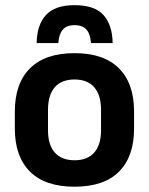

<svg xmlns="http://www.w3.org/2000/svg" viewBox="-20 -710 577 744"><path d="M269 13.5Q155 13.5 96.2 -45Q37.5 -103.5 37.5 -211.5V-278Q37.5 -386.5 96.2 -445.2Q155 -504 269 -504Q382.5 -504 441 -445.2Q499.5 -386.5 499.5 -278V-211.5Q499.5 -103.5 441.2 -45Q383 13.5 269 13.5ZM269 -89Q319 -89 345.2 -119Q371.5 -149 371.5 -205V-284.5Q371.5 -341.5 345.2 -371.8Q319 -402 269 -402Q218.5 -402 192.2 -371.8Q166 -341.5 166 -284.5V-205Q166 -149 192.2 -119Q218.5 -89 269 -89ZM269 -690Q347 -690 381.2 -651.5Q415.5 -613 416.5 -543H332.5Q330.5 -577 315.5 -594.8Q300.5 -612.5 269 -612.5Q237.5 -612.5 222.8 -594.5Q208 -576.5 206 -543H122Q123 -613 157.8 -651.5Q192.5 -690 269 -690Z"/></svg>

Font: Anek Latin SemiBold
Style: Regular
Weight: 600
Designer: Yesha Goshar
Foundry: Ek Type
Version: Version 1.003